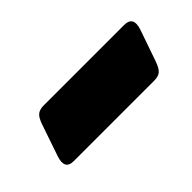

<svg xmlns="http://www.w3.org/2000/svg" viewBox="-23 -426 342 342"><g transform="rotate(-45 148.0 -255.0)"><path d="M273 -309Q296 -309 287.5 -283L266.5 -222.5Q262 -210 256.5 -205.5Q251 -201 241 -201H38Q15 -201 24 -227.5L44.5 -287.5Q49 -300.5 54.8 -304.8Q60.5 -309 70 -309Z"/></g></svg>

Font: Fraunces 144pt S050 Black
Style: Italic
Weight: 900
Italic angle: -16°
Version: Version 1.000; ttfautohint (v1.8.3)